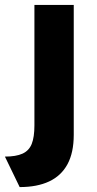

<svg xmlns="http://www.w3.org/2000/svg" viewBox="-58 -551 393 781"><path d="M-38 86Q7 86 33.5 74Q60 62 71 34.5Q82 7 82 -41V-531H242V-3Q242 70 216.5 117Q191 164 142 187Q93 210 22 210Z"/></svg>

Font: Our Lexend
Style: Bold
Weight: 700
Designer: Bonnie Shaver-Troup, Thomas Jockin
Foundry: Lexend
Version: Version 1.007